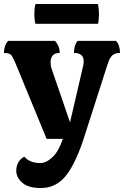

<svg xmlns="http://www.w3.org/2000/svg" viewBox="-45 -737 625 968"><path d="M161 211Q99 211 68 185Q37 159 37 123Q37 99 48.5 80Q60 61 78 53Q105 85 158 85Q188 85 219.5 55.5Q251 26 272 -37H190L36 -411Q24 -440 15 -455Q6 -470 -25 -470Q-25 -487 -20 -503Q-15 -519 -4 -531H232Q256 -505 256 -470Q231 -470 220.5 -457Q210 -444 210 -424Q210 -417 211 -408.5Q212 -400 215 -391L308 -120L374 -404Q377 -418 377 -428Q377 -470 328 -470Q328 -487 332 -503Q336 -519 347 -531H540Q551 -519 555.5 -503Q560 -487 560 -470Q535 -470 521.5 -458Q508 -446 499 -418L385 -63Q341 79 290.5 145Q240 211 161 211ZM134 -617Q131 -625 129.5 -639.5Q128 -654 128 -666Q128 -680 129.5 -695Q131 -710 135 -717H448Q451 -709 452.5 -694Q454 -679 454 -666Q454 -653 452.5 -638.5Q451 -624 449 -617Z"/></svg>

Font: Calistoga
Style: Regular
Weight: 400
Designer: Yvonne Schuttler, Eben Sorkin
Foundry: www.sorkintype.com
Version: Version 1.010; ttfautohint (v1.8.4.7-5d5b)